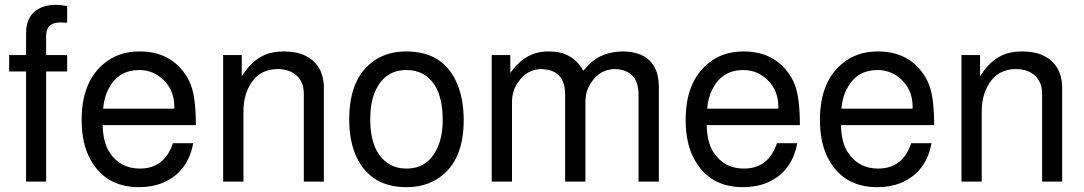

<svg xmlns="http://www.w3.org/2000/svg" viewBox="-20 -752 4487 795"><path d="M258 -524V-456H171V0H88V-456H18V-524H88V-613Q88 -701 162 -725Q183 -732 211 -732L231 -731L258 -727V-658L233 -659H229Q173 -659 171 -606V-524Z M405 -234Q407 -162 433 -122Q477 -54 559 -54Q661 -54 696 -159H780Q758 -39 654 5Q610 23 556 23Q420 23 357 -87Q318 -154 318 -255Q318 -414 412 -490Q471 -539 558 -539Q674 -539 738 -457Q748 -444 756 -430.5Q764 -417 770 -401Q791 -347 791 -234ZM701 -302 702 -308Q702 -388 643 -433Q605 -462 557 -462Q471 -462 431 -387Q411 -351 407 -302Z M904 -524H981V-436Q1035 -522 1111 -535Q1121 -537 1132 -538Q1143 -539 1155 -539Q1259 -539 1301 -470Q1319 -440 1321 -396V0H1238V-363Q1238 -432 1180 -457Q1157 -466 1130 -466Q1047 -466 1009 -389Q988 -347 988 -289V0H904Z M1662 -539Q1814 -539 1871 -410Q1900 -344 1900 -254Q1900 -86 1798 -16Q1742 23 1663 23Q1519 23 1459 -96Q1426 -162 1426 -258Q1426 -431 1531 -502Q1586 -539 1662 -539ZM1663 -462Q1570 -462 1532 -370Q1513 -325 1513 -258Q1513 -121 1591 -73Q1622 -54 1663 -54Q1753 -54 1792 -142Q1813 -188 1813 -255Q1813 -400 1731 -446Q1702 -462 1663 -462Z M2016 -524H2093V-450Q2147 -526 2221 -537L2241 -539H2254Q2342 -539 2386 -474L2395 -459L2424 -490Q2474 -537 2556 -539Q2677 -539 2703 -441Q2708 -416 2708 -393V0H2624V-361Q2624 -441 2561 -461Q2543 -466 2527 -466Q2466 -466 2429 -412Q2404 -377 2404 -329V0H2320V-361Q2320 -448 2249 -463L2223 -466Q2162 -466 2124 -410Q2100 -375 2100 -329V0H2016Z M2906 -234Q2908 -162 2934 -122Q2978 -54 3060 -54Q3162 -54 3197 -159H3281Q3259 -39 3155 5Q3111 23 3057 23Q2921 23 2858 -87Q2819 -154 2819 -255Q2819 -414 2913 -490Q2972 -539 3059 -539Q3175 -539 3239 -457Q3249 -444 3257 -430.5Q3265 -417 3271 -401Q3292 -347 3292 -234ZM3202 -302 3203 -308Q3203 -388 3144 -433Q3106 -462 3058 -462Q2972 -462 2932 -387Q2912 -351 2908 -302Z M3462 -234Q3464 -162 3490 -122Q3534 -54 3616 -54Q3718 -54 3753 -159H3837Q3815 -39 3711 5Q3667 23 3613 23Q3477 23 3414 -87Q3375 -154 3375 -255Q3375 -414 3469 -490Q3528 -539 3615 -539Q3731 -539 3795 -457Q3805 -444 3813 -430.5Q3821 -417 3827 -401Q3848 -347 3848 -234ZM3758 -302 3759 -308Q3759 -388 3700 -433Q3662 -462 3614 -462Q3528 -462 3488 -387Q3468 -351 3464 -302Z M3961 -524H4038V-436Q4092 -522 4168 -535Q4178 -537 4189 -538Q4200 -539 4212 -539Q4316 -539 4358 -470Q4376 -440 4378 -396V0H4295V-363Q4295 -432 4237 -457Q4214 -466 4187 -466Q4104 -466 4066 -389Q4045 -347 4045 -289V0H3961Z"/></svg>

Font: Ekushey Lal Sabuj Normal
Style: Regular
Weight: 400
Designer: Al Mamun Sumon
Foundry: Al Mamun Sumon
Version: Version 1.0